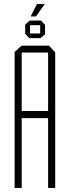

<svg xmlns="http://www.w3.org/2000/svg" viewBox="-20 -926 343 946"><path d="M131 -845 162 -906H200V-905L157 -845ZM52 0V-670L86 -701H87V0ZM87 -344V-379H217V-344ZM217 0V-667H252V0ZM87 -667V-701H221L252 -668V-667ZM124 -738 104 -760V-761H178V-738ZM104 -761V-805L127 -825H128V-761ZM178 -738V-802H202V-757L179 -738ZM128 -802V-825H182L202 -803V-802Z"/></svg>

Font: Foldit ExtraLight
Style: Regular
Weight: 250
Version: Version 1.003